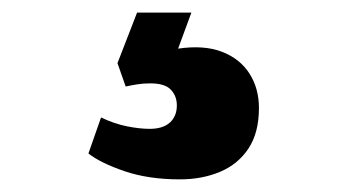

<svg xmlns="http://www.w3.org/2000/svg" viewBox="-20 -32 540 304"><path d="M265 252Q215 252 177 239Q139 226 120 211L140 154Q161 164 181 168Q201 172 217 172Q238 172 249 162Q260 152 260 135Q260 120 250.5 110Q241 100 218 100Q207 100 197.5 101.5Q188 103 179 105L166 68L197 -12H283L262 45Q303 39 331.5 50Q360 61 375 84.5Q390 108 390 139Q390 178 373.5 203Q357 228 328.5 240Q300 252 265 252Z"/></svg>

Font: Literata 18pt ExtraBold
Style: Regular
Weight: 800
Designer: Latin by Veronika Burian and Jose Scaglione. Greek by Irene Vlachou. Cyrillic by Vera Evstafieva.
Foundry: TypeTogether
Version: Version 3.103;gftools[0.9.29]